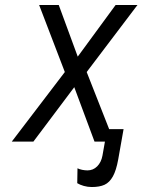

<svg xmlns="http://www.w3.org/2000/svg" viewBox="-20 -570 640 773"><path d="M291 167.5 292 107.5Q299.5 111.5 311 113.8Q322.5 116 332 116Q355 116 371.2 99.8Q387.5 83.5 392.5 56.5L402.5 0H360.5L279 -219L114.5 0H27.5L241 -280L137.5 -550H216.5L293 -342L445.5 -550H533.5L329 -280L419.5 -50H477.5L456 71.5Q448 116 434.5 140.2Q421 164.5 401 173.8Q381 183 349.5 183Q333 183 317.2 178.5Q301.5 174 291 167.5Z"/></svg>

Font: JuliaMono Black
Style: Italic
Weight: 900
Italic angle: -9°
Monospace: yes
Designer: cormullion
Foundry: corm
Version: Version 0.057; ttfautohint (v1.8.4)